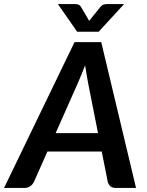

<svg xmlns="http://www.w3.org/2000/svg" viewBox="-60 -932 730 952"><path d="M426 -272 377 -519.5Q374 -536.5 370 -559Q366 -581.5 362 -608Q352 -581.5 342.5 -559Q333 -536.5 325.5 -519L216 -272ZM614.5 0H514Q497 0 487.8 -8.2Q478.5 -16.5 474.5 -29.5L444.5 -180.5H175L108 -29.5Q102.5 -18 90.2 -9Q78 0 62 0H-40L309.5 -723H442ZM555.5 -912 429 -774.5H322.5L227 -912H309.5Q316.5 -912 326 -910Q335.5 -908 342 -897L376.5 -838.5Q378 -836 379.5 -833.2Q381 -830.5 382 -828Q384 -830.5 385.8 -833.2Q387.5 -836 390 -838.5L437 -896.5Q445.5 -907.5 455.8 -909.8Q466 -912 473 -912Z"/></svg>

Font: Lato 2
Style: Bold Italic
Weight: 700
Italic angle: -7°
Designer: Lukasz Dziedzic with Adam Twardoch and Botio Nikoltchev
Foundry: tyPoland Lukasz Dziedzic
Version: Version 2.015; 2015-08-06; http://www.latofonts.com/